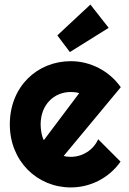

<svg xmlns="http://www.w3.org/2000/svg" viewBox="-20 -811 565 841"><path d="M509 -429C459 -500 377 -543 290 -543C143 -543 23 -432 23 -266C23 -105 143 10 290 10C377 10 458 -32 508 -103L410 -201C389 -154 342 -124 290 -124C280 -124 269 -125 259 -128ZM172 -197C162 -215 158 -246 158 -266C158 -353 217 -408 290 -408C303 -408 315 -407 327 -403ZM456 -689 376 -791 231 -656 286 -583Z"/></svg>

Font: Righteous
Style: Regular
Weight: 400
Designer: Astigmatic (AOETI)
Foundry: Astigmatic (AOETI)
Version: Version 1.000